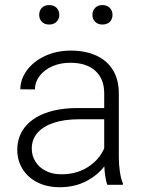

<svg xmlns="http://www.w3.org/2000/svg" viewBox="-20 -741 576 770"><path d="M49.3 0ZM472.7 -6.3V0H410.2Q400.9 -25.9 398.4 -73.7Q369.6 -36.6 324 -13.4Q278.3 9.8 219.7 9.8Q168.9 9.8 130.4 -9.5Q91.8 -28.8 70.6 -63Q49.3 -97.2 49.3 -140.1Q49.3 -191.4 78.4 -229.2Q107.4 -267.1 161.9 -287.4Q216.3 -307.6 290 -307.6H397.9V-367.2Q397.9 -424.3 362.5 -456.8Q327.1 -489.3 261.7 -489.3Q221.7 -489.3 189.2 -474.9Q156.7 -460.4 138.4 -436Q120.1 -411.6 120.1 -382.3L61.5 -382.8Q61.5 -422.4 87.4 -458.3Q113.3 -494.1 159.7 -516.1Q206.1 -538.1 264.2 -538.1Q321.3 -538.1 364.7 -518.8Q408.2 -499.5 432.4 -460.9Q456.5 -422.4 456.5 -366.2V-110.8Q456.5 -81.5 460.7 -52.7Q464.8 -23.9 472.7 -6.3ZM397.9 -146V-262.7H297.9Q238.3 -262.7 195.6 -248.5Q152.8 -234.4 130.1 -208Q107.4 -181.6 107.4 -145Q107.4 -116.2 122.1 -92.8Q136.7 -69.3 163.6 -55.7Q190.4 -42 226.1 -42Q287.1 -42 332.5 -71Q377.9 -100.1 397.9 -146ZM217.8 -681.6Q217.8 -665 206.8 -653.8Q195.8 -642.6 177.2 -642.6Q158.7 -642.6 147.9 -653.6Q137.2 -664.6 137.2 -681.6Q137.2 -698.7 147.9 -709.7Q158.7 -720.7 177.2 -720.7Q195.8 -720.7 206.8 -709.7Q217.8 -698.7 217.8 -681.6ZM431.2 -681.2Q431.2 -664.1 420.2 -653.3Q409.2 -642.6 390.6 -642.6Q372.6 -642.6 361.6 -653.6Q350.6 -664.6 350.6 -681.2Q350.6 -698.2 361.6 -709.5Q372.6 -720.7 390.6 -720.7Q409.2 -720.7 420.2 -709.5Q431.2 -698.2 431.2 -681.2Z"/></svg>

Font: Heebo Light
Style: Regular
Weight: 300
Designer: Oded Ezer
Foundry: Meir Sadan
Version: Version 2.001; ttfautohint (v1.5.14-ce02) -l 8 -r 50 -G 200 